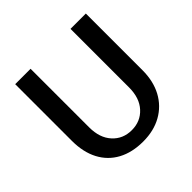

<svg xmlns="http://www.w3.org/2000/svg" viewBox="-186 -899 1085 1085"><g transform="rotate(-45 357.0 -356.5)"><path d="M363.5 14Q276 14 212.5 -20.2Q149 -54.5 115 -119Q81 -183.5 81 -274V-727H204V-259Q204 -174.5 248.8 -125.8Q293.5 -77 363.5 -77Q433.5 -77 478.2 -125.8Q523 -174.5 523 -259V-727H645.5V-274Q645.5 -187 610.8 -122.2Q576 -57.5 512.5 -21.8Q449 14 363.5 14Z"/></g></svg>

Font: Expletus Sans SemiBold
Style: Regular
Weight: 600
Version: Version 7.500